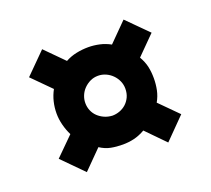

<svg xmlns="http://www.w3.org/2000/svg" viewBox="-90 -688 780 711"><g transform="rotate(-20 299.5 -333.0)"><path d="M469.2 -421.9Q481.9 -399.9 486.6 -378.7Q491.2 -357.4 491.2 -333Q491.2 -309.6 486.6 -287.1Q481.9 -264.6 470.2 -244.1L541 -172.9L460 -90.8L388.2 -164.1Q366.2 -151.4 344.5 -146.2Q322.8 -141.1 299.8 -141.1Q274.9 -141.1 253.4 -145.3Q231.9 -149.4 210.9 -163.1L139.2 -90.8L58.1 -172.9L129.9 -244.1Q119.6 -264.6 113.8 -287.6Q107.9 -310.5 107.9 -333Q107.9 -356.4 113.3 -378.9Q118.7 -401.4 129.9 -421.9L58.1 -494.1L139.2 -575.2L210.9 -502.9Q231.4 -514.2 254.6 -519Q277.8 -523.9 301.8 -523.9Q323.7 -523.9 345.7 -519Q367.7 -514.2 388.2 -502.9L460 -575.2L541 -494.1ZM221.2 -333Q221.2 -316.9 227.1 -303Q232.9 -289.1 243.7 -278.8Q254.4 -268.6 268.6 -262.2Q282.7 -255.9 299.8 -254.9Q314.5 -254.9 328.6 -260Q342.8 -265.1 354 -275.1Q365.2 -285.2 372.1 -299.8Q378.9 -314.5 378.9 -333Q378.9 -348.6 372.6 -363Q366.2 -377.4 355.2 -388.4Q344.2 -399.4 329.8 -405.8Q315.4 -412.1 299.8 -412.1Q282.7 -412.1 268.6 -405.3Q254.4 -398.4 243.7 -387.5Q232.9 -376.5 227.1 -362.3Q221.2 -348.1 221.2 -333Z"/></g></svg>

Font: Syncopate
Style: Bold
Weight: 700
Designer: Astigmatic (AOETI)
Foundry: Astigmatic (AOETI)
Version: Version 1.001 2011